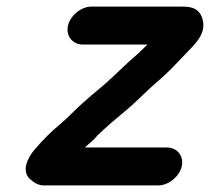

<svg xmlns="http://www.w3.org/2000/svg" viewBox="-20 -540 636 582"><path d="M231 -405H427C415 -394 402 -380 390 -370C366 -350 347 -330 323 -308C294 -280 259 -254 230 -227C207 -207 187 -184 164 -165C137 -143 110 -116 87 -89C61 -60 46 -21 70 2C84 15 98 22 112 22H460C491 22 524 -5 531 -36C538 -67 517 -93 486 -93H237L253 -107C262 -114 269 -122 277 -131C303 -156 330 -179 359 -203C391 -229 424 -264 455 -291C485 -315 515 -348 541 -375C570 -406 610 -439 592 -488C583 -511 566 -520 533 -520H257C226 -520 193 -493 186 -462C179 -431 200 -405 231 -405Z"/></svg>

Font: Electronic
Style: UltHvIt
Weight: 900
Version: Version 1.011